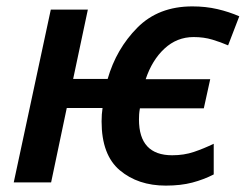

<svg xmlns="http://www.w3.org/2000/svg" viewBox="-20 -571 769 601"><path d="M499 10Q546 10 582 0.5Q618 -9 649 -25V-121Q618 -106 587 -95.5Q556 -85 519 -85Q415 -85 415 -197Q415 -205 415.5 -213Q416 -221 418 -232H618L638 -323H436Q456 -383 495 -419Q534 -455 586 -455Q618 -455 644.5 -447Q671 -439 694 -429L729 -520Q697 -534 660.5 -542.5Q624 -551 582 -551Q476 -551 410 -484.5Q344 -418 317 -324H209L255 -541H139L23 0H140L189 -233H301Q298 -214 298 -191Q298 -86 355 -38Q412 10 499 10Z"/></svg>

Font: Noto Sans UI Medium
Style: Italic
Weight: 500
Italic angle: -12°
Designer: Monotype Design Team
Foundry: Monotype Imaging Inc.
Version: Version 1.901